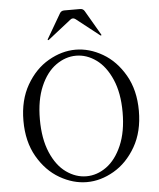

<svg xmlns="http://www.w3.org/2000/svg" viewBox="-63 -1014 896 1082"><g transform="rotate(-5 385.5 -473.5)"><path d="M58 -361Q58 -478 107 -563Q156 -648 231.5 -691.5Q307 -735 385 -735Q463 -735 538 -691.5Q613 -648 662 -563Q711 -478 711 -361Q711 -243 662 -158Q613 -73 538 -29.5Q463 14 385 14Q307 14 231.5 -29.5Q156 -73 107 -158Q58 -243 58 -361ZM619 -361Q619 -470 585.5 -547Q552 -624 498.5 -662.5Q445 -701 385 -701Q325 -701 271 -662.5Q217 -624 184 -547Q151 -470 151 -361Q151 -251 184 -173.5Q217 -96 271 -57.5Q325 -19 385 -19Q445 -19 498.5 -57.5Q552 -96 585.5 -173.5Q619 -251 619 -361ZM234 -805 235 -808 316 -947Q324 -961 341 -961H431Q448 -961 456 -947L537 -808L538 -805Q538 -802 535 -802Q533 -802 532 -803L401 -906Q393 -912 386 -912Q378 -912 371 -906L240 -803Q239 -802 237 -802Q234 -802 234 -805Z"/></g></svg>

Font: Shippori Mincho B1
Style: Regular
Weight: 400
Designer: FONTDASU
Foundry: FONTDASU / Google Inc. / but / Adobe
Version: Version 3.110; ttfautohint (v1.8.3)